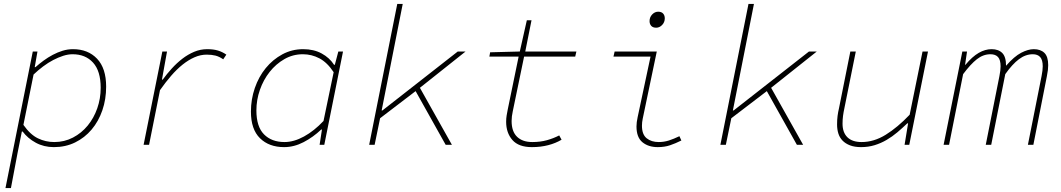

<svg xmlns="http://www.w3.org/2000/svg" viewBox="-20 -742 5440 984"><path d="M8 222 148 -478H172L158 -398H162Q181 -415 203.5 -431.5Q226 -448 250.5 -461Q275 -474 301 -482Q327 -490 354 -490Q431 -490 477.5 -441Q524 -392 524 -298Q524 -233 504.5 -176.5Q485 -120 449.5 -78Q414 -36 365 -12Q316 12 256 12Q205 12 163.5 -10.5Q122 -33 96 -68H92L70 42L36 222ZM258 -14Q310 -14 354 -37Q398 -60 429.5 -98.5Q461 -137 478.5 -187Q496 -237 496 -292Q496 -378 457 -421Q418 -464 352 -464Q329 -464 304 -456Q279 -448 253 -434.5Q227 -421 201 -401.5Q175 -382 152 -360L100 -102Q135 -52 174.5 -33Q214 -14 258 -14Z M716 0 812 -478H836L810 -334H814Q835 -363 860.5 -391Q886 -419 914.5 -441Q943 -463 975 -476.5Q1007 -490 1042 -490Q1074 -490 1097 -483Q1120 -476 1140 -462L1124 -438Q1104 -452 1084.5 -457Q1065 -462 1039 -462Q1008 -462 977 -448.5Q946 -435 916 -411Q886 -387 857 -353.5Q828 -320 800 -280L744 0Z M1436 12Q1359 12 1312.5 -33.5Q1266 -79 1266 -170Q1266 -233 1286 -291Q1306 -349 1342 -393Q1378 -437 1427 -463.5Q1476 -490 1534 -490Q1588 -490 1628.5 -468Q1669 -446 1692 -410H1696L1714 -478H1738L1642 0H1618L1630 -78H1626Q1585 -39 1536 -13.5Q1487 12 1436 12ZM1438 -14Q1486 -14 1538 -42.5Q1590 -71 1638 -122L1690 -372Q1657 -422 1617 -443Q1577 -464 1532 -464Q1481 -464 1437.5 -439Q1394 -414 1362 -373.5Q1330 -333 1312 -281.5Q1294 -230 1294 -176Q1294 -93 1333 -53.5Q1372 -14 1438 -14Z M1872 0 2016 -722H2044L1936 -176H1940L2326 -478H2366L2132 -292L2296 0H2264L2110 -275L1928 -136L1900 0Z M2706 12Q2638 12 2606 -24.5Q2574 -61 2574 -118Q2574 -135 2576.5 -150Q2579 -165 2582 -180L2638 -452H2488L2492 -474L2644 -478L2680 -638H2704L2672 -478H2934L2928 -452H2666L2608 -172Q2602 -145 2602 -122Q2602 -68 2630 -41Q2658 -14 2708 -14Q2749 -14 2783 -23.5Q2817 -33 2846 -48L2858 -26Q2828 -8 2789.5 2Q2751 12 2706 12Z M3351 12Q3303 12 3272.5 -13Q3242 -38 3242 -94Q3242 -115 3248 -142L3314 -452H3124L3130 -478H3346L3274 -134Q3270 -115 3270 -98Q3270 -53 3294 -33.5Q3318 -14 3356 -14Q3383 -14 3408 -22Q3433 -30 3462 -44L3472 -22Q3442 -7 3414 2.5Q3386 12 3351 12ZM3343 -600Q3326 -600 3317.5 -609.5Q3309 -619 3309 -634Q3309 -654 3322.5 -668Q3336 -682 3353 -682Q3370 -682 3378.5 -672.5Q3387 -663 3387 -648Q3387 -628 3373.5 -614Q3360 -600 3343 -600Z M3672 0 3816 -722H3844L3736 -176H3740L4126 -478H4166L3932 -292L4096 0H4064L3910 -275L3728 -136L3700 0Z M4393 12Q4360 12 4336.5 3Q4313 -6 4298 -21.5Q4283 -37 4276.5 -58Q4270 -79 4270 -104Q4270 -128 4272.5 -147.5Q4275 -167 4280 -188L4338 -478H4366L4308 -190Q4303 -167 4300.5 -148Q4298 -129 4298 -108Q4298 -63 4323 -38.5Q4348 -14 4396 -14Q4459 -14 4519.5 -51.5Q4580 -89 4642 -154L4708 -478H4736L4640 0H4616L4634 -110H4630Q4605 -86 4579 -64Q4553 -42 4524 -25Q4495 -8 4462.5 2Q4430 12 4393 12Z M4816 0 4912 -478H4936L4926 -410H4928Q4963 -452 4996 -471Q5029 -490 5062 -490Q5097 -490 5116.5 -470.5Q5136 -451 5136 -405Q5178 -453 5213.5 -471.5Q5249 -490 5278 -490Q5313 -490 5332.5 -471Q5352 -452 5352 -408Q5352 -396 5350.5 -383Q5349 -370 5345 -350L5276 0H5248L5318 -352Q5324 -382 5324 -402Q5324 -435 5311 -449.5Q5298 -464 5273 -464Q5236 -464 5202 -438.5Q5168 -413 5132 -362L5060 0H5032L5102 -352Q5108 -382 5108 -402Q5108 -435 5095 -449.5Q5082 -464 5056 -464Q5019 -464 4986.5 -438.5Q4954 -413 4916 -362L4844 0Z"/></svg>

Font: Source Code Pro ExtraLight
Style: Italic
Weight: 200
Italic angle: -11°
Monospace: yes
Designer: Paul D. Hunt, Teo Tuominen
Foundry: Adobe Systems Incorporated
Version: Version 1.050;PS 1.000;hotconv 16.6.51;makeotf.lib2.5.65220